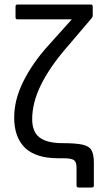

<svg xmlns="http://www.w3.org/2000/svg" viewBox="-20 -703 455 853"><path d="M329 130Q320 130 320 121V41Q320 16 308 8Q296 0 259 0H238Q139 0 91 -46.5Q43 -93 43 -181Q43 -259 83 -340Q123 -421 193 -499L299 -617H58Q49 -617 49 -626V-674Q49 -683 58 -683H383Q392 -683 392 -674V-633Q392 -629 387 -622L272 -487Q199 -402 161 -324Q123 -246 123 -174Q123 -117 156 -92Q189 -67 259 -67Q316 -67 346 -60.5Q376 -54 386.5 -35.5Q397 -17 397 20V121Q397 130 388 130Z"/></svg>

Font: Sofia Sans Semi Condensed
Style: Regular
Weight: 400
Designer: Botio Nikoltchev, Ani Petrova
Foundry: lettersoup
Version: Version 4.100; ttfautohint (v1.8.4.7-5d5b)